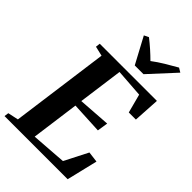

<svg xmlns="http://www.w3.org/2000/svg" viewBox="-300 -1097 1204 1204"><g transform="rotate(45 302.5 -495.0)"><path d="M-14.5 0 -10.5 -29.5 59.5 -44.5 148 -698 83.5 -713 87 -743H594L583.5 -567H520.5L487.5 -692L300 -705.5L259.5 -407L474 -422L463 -350.5L253.5 -361L210.5 -42.5L444 -59.5L523.5 -215L595 -206L545.5 0ZM338.5 -802 245.5 -975.5 276 -990.5Q306 -967 334.5 -941.8Q363 -916.5 388.5 -891Q423.5 -917.5 464 -942Q504.5 -966.5 544.5 -989L572.5 -972L416 -802Z"/></g></svg>

Font: Merriweather 96pt
Style: Bold Italic
Weight: 700
Italic angle: -7.8°
Version: Version 2.101